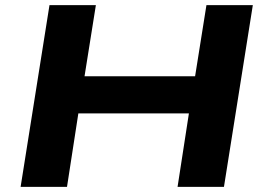

<svg xmlns="http://www.w3.org/2000/svg" viewBox="-20 -725 1028 745"><path d="M60 0 172 -705H352L308 -429H737L781 -705H961L849 0H669L713 -285H284L240 0Z"/></svg>

Font: Nunito Sans 10pt Expanded ExtraBold
Style: Italic
Weight: 800
Width: 7
Italic angle: -9°
Designer: Vernon Adams
Foundry: Vernon Adams
Version: Version 3.101;gftools[0.9.27]